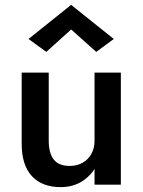

<svg xmlns="http://www.w3.org/2000/svg" viewBox="-20 -758 585 788"><path d="M368 0H476V-460H368ZM180 -180V-460H69V-168Q69 -80 111 -35Q153 10 229 10Q281 10 319.5 -15.5Q358 -41 379.5 -84.5Q401 -128 401 -183L368 -180Q368 -150 355 -126.5Q342 -103 319 -90Q296 -77 266 -77Q221 -77 200.5 -103.5Q180 -130 180 -180ZM272 -637 375 -545 447 -598 272 -738 97 -598 170 -545Z"/></svg>

Font: Jost Medium
Style: Regular
Weight: 500
Version: Version 3.710